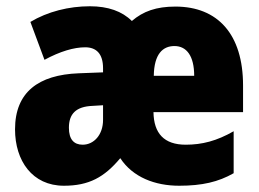

<svg xmlns="http://www.w3.org/2000/svg" viewBox="-20 -583 828 613"><path d="M540 -562C479 -562 437 -547 401 -516C370 -547 325 -563 267 -563C200 -563 132 -546 77 -513L122 -392C172 -419 216 -432 252 -432C287 -432 309 -412 309 -365V-352L231 -349C103 -344 28 -289 28 -170C28 -70 83 10 184 10C264 10 313 -17 364 -78C404 -17 475 10 552 10C625 10 677 -2 726 -30V-164C672 -133 625 -121 573 -121C504 -121 471 -157 470 -225H756V-310C756 -474 675 -562 540 -562ZM537 -436C576 -436 600 -404 600 -341H471C472 -411 500 -436 537 -436ZM276 -245 309 -247V-200C309 -153 280 -121 244 -121C216 -121 200 -138 200 -175C200 -219 222 -243 276 -245Z"/></svg>

Font: Noto Sans Arabic UI Cn Bk
Style: Regular
Weight: 900
Width: 3
Designer: Monotype Design Team, Nadine Chahine and Nizar Qandah
Foundry: Monotype Imaging Inc.
Version: Version 2.010